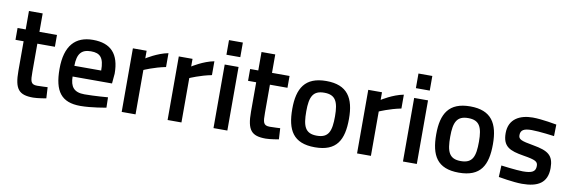

<svg xmlns="http://www.w3.org/2000/svg" viewBox="-51 -1085 4421 1487"><g transform="rotate(10 2159.0 -341.0)"><path d="M335 -500H197V-645H89V-500H25V-407H89V-175C89 -31 124 10 237 10C272 10 339 -2 339 -2L334 -89C334 -89 280 -86 252 -86C200 -86 197 -112 197 -187V-407H335Z M509 -288C510 -384 543 -421 617 -421C690 -421 720 -388 720 -288H509ZM624 -84C541 -84 511 -124 510 -204H820L827 -282C827 -438 757 -511 617 -511C479 -511 400 -428 400 -245C400 -69 458 10 608 10C696 10 810 -12 810 -12L808 -93C808 -93 703 -84 624 -84Z M1041 0V-349C1041 -349 1119 -384 1210 -402V-511C1125 -495 1040 -440 1040 -440V-500H932V0Z M1402 0V-349C1402 -349 1480 -384 1571 -402V-511C1486 -495 1401 -440 1401 -440V-500H1293V0Z M1763 -577V-692H1654V-577ZM1763 0V-500H1654V0Z M2164 -500H2026V-645H1918V-500H1854V-407H1918V-175C1918 -31 1953 10 2066 10C2101 10 2168 -2 2168 -2L2163 -89C2163 -89 2109 -86 2081 -86C2029 -86 2026 -112 2026 -187V-407H2164Z M2452 -81C2359 -81 2339 -137 2339 -253C2339 -369 2364 -419 2452 -419C2540 -419 2565 -369 2565 -253C2565 -137 2545 -81 2452 -81ZM2452 -511C2285 -511 2229 -415 2229 -253C2229 -87 2281 10 2452 10C2624 10 2675 -87 2675 -253C2675 -415 2619 -511 2452 -511Z M2892 0V-349C2892 -349 2970 -384 3061 -402V-511C2976 -495 2891 -440 2891 -440V-500H2783V0Z M3253 -577V-692H3144V-577ZM3253 0V-500H3144V0Z M3584 -81C3491 -81 3471 -137 3471 -253C3471 -369 3496 -419 3584 -419C3672 -419 3697 -369 3697 -253C3697 -137 3677 -81 3584 -81ZM3584 -511C3417 -511 3361 -415 3361 -253C3361 -87 3413 10 3584 10C3756 10 3807 -87 3807 -253C3807 -415 3751 -511 3584 -511Z M4264 -488C4264 -488 4149 -510 4076 -510C3977 -510 3889 -468 3889 -355C3889 -249 3945 -225 4055 -207C4154 -191 4171 -180 4171 -145C4171 -101 4143 -86 4071 -86C4020 -86 3900 -102 3900 -102L3896 -11C3896 -11 4012 10 4081 10C4205 10 4279 -31 4279 -148C4279 -248 4236 -278 4116 -299C4018 -316 3997 -325 3997 -358C3997 -399 4024 -413 4084 -413C4144 -413 4262 -397 4262 -397L4264 -488Z"/></g></svg>

Font: RazerF5 SemiBold
Style: Regular
Weight: 600
Foundry: Razer Inc.
Version: Version 2